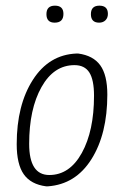

<svg xmlns="http://www.w3.org/2000/svg" viewBox="-20 -651 437 678"><path d="M204 -602Q204 -571 173 -571Q144 -571 144 -601Q144 -631 174 -631Q204 -631 204 -602ZM361 -602Q361 -588 352.5 -579.5Q344 -571 330 -571Q301 -571 301 -601Q301 -631 331 -631Q361 -631 361 -602ZM250 -462H256Q309 -455 334 -420.5Q359 -386 359 -317Q359 -178 303 -89Q247 0 149 7H143Q89 0 64 -35.5Q39 -71 39 -142Q39 -280 96 -369Q153 -458 250 -462ZM243 -421Q170 -421 126.5 -343.5Q83 -266 83 -143Q83 -33 154 -33Q226 -33 269 -111Q312 -189 312 -313Q312 -369 295.5 -395Q279 -421 243 -421Z"/></svg>

Font: Alegreya Sans Light
Style: Italic
Weight: 300
Italic angle: -7°
Designer: Juan Pablo del Peral
Foundry: Huerta Tipografica
Version: Version 2.007